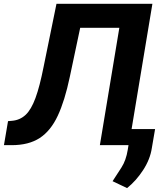

<svg xmlns="http://www.w3.org/2000/svg" viewBox="-42 -747 818 988"><path d="M-21.7 0 -0.7 -123.6 19.9 -125.4Q60.7 -128.9 89.7 -155.9Q118.6 -182.9 140.6 -242.7Q162.6 -302.6 182.5 -403.8L248.6 -727.3H742.2L621.4 0H471.9L572.1 -604H370.7L317.1 -350.9Q291.5 -229 255.3 -151.5Q219.1 -73.9 162.5 -36.9Q105.8 0 18.1 0ZM756 -82.7 739.3 14.9Q730.5 73.2 694.4 128.4Q658.4 183.6 611.9 220.9L537.3 185.4Q559.7 150.9 583.1 114.7Q606.5 78.5 615.4 23.8L632.5 -82.7Z"/></svg>

Font: Inter UI
Style: Bold Italic
Weight: 700
Italic angle: 9.39999°
Designer: Rasmus Andersson
Foundry: rsms
Version: 3.2;8d6f07862